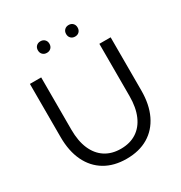

<svg xmlns="http://www.w3.org/2000/svg" viewBox="-215 -1096 1196 1266"><g transform="rotate(-30 383.0 -463.0)"><path d="M690.4 -732.4V-327.6Q690.4 -221.2 653.6 -144.3Q616.7 -67.4 547.9 -26.4Q479 14.6 382.8 14.6Q287.1 14.6 218.3 -26.4Q149.4 -67.4 112.5 -144.3Q75.7 -221.2 75.7 -327.6V-732.4H161.6V-334.5Q161.6 -248 188 -187Q214.4 -126 263.9 -93.8Q313.5 -61.5 382.8 -61.5Q452.6 -61.5 502.2 -93.8Q551.8 -126 578.1 -187Q604.5 -248 604.5 -334.5V-732.4ZM490.7 -853.5Q471.2 -853.5 459 -865.7Q446.8 -877.9 446.8 -897.5Q446.8 -917 459 -929.2Q471.2 -941.4 490.7 -941.4Q510.3 -941.4 522.2 -929.2Q534.2 -917 534.2 -897.5Q534.2 -877.9 522.2 -865.7Q510.3 -853.5 490.7 -853.5ZM275.9 -853.5Q256.3 -853.5 244.1 -865.7Q231.9 -877.9 231.9 -897.5Q231.9 -917 244.1 -929.2Q256.3 -941.4 275.9 -941.4Q295.4 -941.4 307.6 -929.2Q319.8 -917 319.8 -897.5Q319.8 -877.9 307.6 -865.7Q295.4 -853.5 275.9 -853.5Z"/></g></svg>

Font: Kumbh Sans
Style: Regular
Weight: 400
Version: Version 1.005